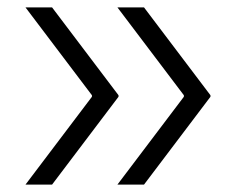

<svg xmlns="http://www.w3.org/2000/svg" viewBox="-20 -530 625 520"><path d="M121 -30H49L229 -268V-272L49 -510H121L301 -272V-268ZM370 -30H298L478 -268V-272L298 -510H370L550 -272V-268Z"/></svg>

Font: Encode Sans Normal
Style: Light
Weight: 300
Designer: Pablo Impallari, Andres Torresi
Foundry: Pablo Impallari, Andres Torresi
Version: Version 1.000; ttfautohint (v1.00) -l 8 -r 50 -G 200 -x 14 -